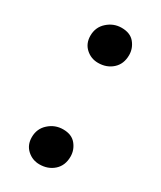

<svg xmlns="http://www.w3.org/2000/svg" viewBox="-142 -571 532 634"><g transform="rotate(30 124.0 -254.0)"><path d="M119 -377.5Q92 -377.5 72.2 -395.5Q52.5 -413.5 52.5 -443Q52.5 -475.5 75.8 -496.2Q99 -517 129.5 -517Q162.5 -517 179 -496.8Q195.5 -476.5 195.5 -451Q195.5 -417 173.5 -397.2Q151.5 -377.5 119 -377.5ZM119 9.5Q92 9.5 72.2 -8.5Q52.5 -26.5 52.5 -56Q52.5 -88.5 75.8 -109.2Q99 -130 130 -130Q162.5 -130 179 -109.8Q195.5 -89.5 195.5 -64Q195.5 -30 173.5 -10.2Q151.5 9.5 119 9.5Z"/></g></svg>

Font: Merriweather 60pt SemiBold
Style: Regular
Weight: 600
Version: Version 2.100